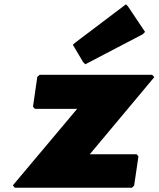

<svg xmlns="http://www.w3.org/2000/svg" viewBox="-20 -869 740 896"><path d="M690 -520H165L154 -510L134 -371L143 -361H340L40 -4L49 7H596L606 -3L626 -139L618 -149H399L700 -509ZM320 -660 368 -579 378 -569 646 -709 657 -720 578 -838 568 -849 331 -670Z"/></svg>

Font: Hussar Woodtype
Style: UltraObl
Weight: 900
Foundry: Cannot Into Space Fonts
Version: Version 1.07